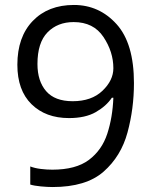

<svg xmlns="http://www.w3.org/2000/svg" viewBox="-20 -744 612 774"><path d="M277 -655Q357 -655 397 -595Q437 -535 437 -469Q437 -420 393 -378Q349 -336 273 -336Q201 -336 166 -376.5Q131 -417 131 -486Q131 -572 171.5 -613.5Q212 -655 277 -655ZM520 -409Q520 -569 450 -646.5Q380 -724 278 -724Q174 -724 112 -659.5Q50 -595 50 -483Q50 -380 107 -324Q164 -268 258 -268Q324 -268 366 -292Q408 -316 431 -350H437Q434 -271 412.5 -205Q391 -139 338.5 -99.5Q286 -60 191 -60Q168 -60 144 -63Q120 -66 102 -73V0Q118 5 145 7.5Q172 10 192 10Q327 10 397.5 -52Q468 -114 494 -210Q520 -306 520 -409Z"/></svg>

Font: Noto Sans Sinhala
Style: Regular
Weight: 400
Designer: Jelle Bosma - Monotype Design Team
Foundry: Monotype Imaging Inc.
Version: Version 1.900